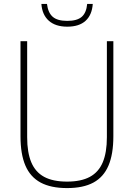

<svg xmlns="http://www.w3.org/2000/svg" viewBox="-20 -950 682 979"><path d="M84.5 -255.5V-740H118.5V-250.5Q118.5 -172.5 139.5 -122.5Q160.5 -72.5 205.2 -48.2Q250 -24 322 -24Q393.5 -24 438.2 -48.2Q483 -72.5 504 -122.5Q525 -172.5 525 -250.5V-740H558V-255.5Q558 -164 533.2 -105.8Q508.5 -47.5 456.5 -19.2Q404.5 9 322 9Q239.5 9 187 -19.2Q134.5 -47.5 109.5 -105.8Q84.5 -164 84.5 -255.5ZM191 -930H219.5Q225 -885 249 -864.2Q273 -843.5 323 -843.5Q373 -843.5 396.8 -864.2Q420.5 -885 424.5 -930H453Q449 -873.5 416.2 -843.8Q383.5 -814 323 -814Q263 -814 229 -844.2Q195 -874.5 191 -930Z"/></svg>

Font: Encode Sans Semi Condensed Thin
Style: Regular
Weight: 250
Width: 4
Designer: Multiple Designers
Foundry: Impallari Type
Version: Version 2.000